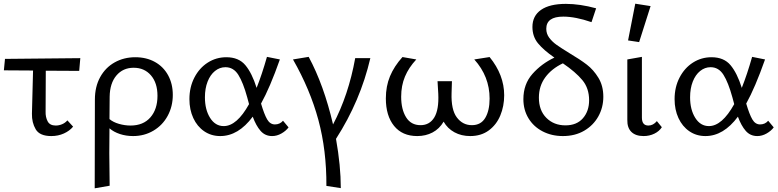

<svg xmlns="http://www.w3.org/2000/svg" viewBox="-20 -731 4216 1040"><path d="M227 -127Q226 -97 238 -74Q250 -51 282 -51Q299 -51 316 -58Q333 -65 345 -79L376 -45Q357 -22 326 -8Q295 6 258 6Q195 6 173.5 -30.5Q152 -67 153 -115L159 -349L1 -350L7 -412L415 -416L409 -347L228 -348Z M916 -217Q916 -155 888.5 -104Q861 -53 811.5 -23.5Q762 6 701 6Q663 6 629.5 -5Q596 -16 573 -36L572 99Q572 151 574 275L493 289Q494 125 494 -192Q494 -261 522.5 -313Q551 -365 601 -393Q651 -421 713 -421Q773 -421 819 -395.5Q865 -370 890.5 -323.5Q916 -277 916 -217ZM833 -212Q833 -282 797.5 -323Q762 -364 704 -364Q646 -364 610.5 -322Q575 -280 574 -207L573 -86Q593 -69 624.5 -60Q656 -51 687 -51Q756 -51 794.5 -95Q833 -139 833 -212Z M1543 -41Q1529 -22 1504.5 -8Q1480 6 1454 6Q1416 6 1391.5 -22Q1367 -50 1349 -99Q1271 6 1173 6Q1124 6 1086 -20Q1048 -46 1027 -91.5Q1006 -137 1006 -194Q1006 -259 1033 -311Q1060 -363 1105.5 -392Q1151 -421 1206 -421Q1273 -421 1309 -378Q1345 -335 1370 -255Q1399 -328 1426 -423L1496 -409Q1442 -256 1394 -170Q1411 -112 1427 -84.5Q1443 -57 1469 -57Q1496 -57 1513 -77ZM1329 -167 1319 -204Q1297 -284 1271 -325.5Q1245 -367 1201 -367Q1170 -367 1144.5 -346.5Q1119 -326 1104.5 -289Q1090 -252 1090 -204Q1090 -137 1118 -92.5Q1146 -48 1192 -48Q1263 -48 1329 -167Z M1800 21Q1826 167 1826 288L1748 276Q1749 83 1704.5 -81.5Q1660 -246 1567 -409L1652 -423Q1734 -271 1784 -57Q1868 -216 1904 -416H1986Q1932 -184 1800 21Z M2711 -215Q2711 -156 2690 -105.5Q2669 -55 2627.5 -24.5Q2586 6 2527 6Q2479 6 2441.5 -14.5Q2404 -35 2383 -72Q2360 -33 2323 -13.5Q2286 6 2240 6Q2159 6 2114.5 -49Q2070 -104 2070 -198Q2070 -264 2092.5 -318Q2115 -372 2160 -422L2235 -409Q2194 -365 2173.5 -316Q2153 -267 2153 -207Q2153 -139 2179.5 -96Q2206 -53 2258 -53Q2307 -53 2332.5 -95Q2358 -137 2354 -223L2350 -291H2428L2426 -227Q2423 -137 2454.5 -95Q2486 -53 2536 -53Q2585 -53 2608.5 -92.5Q2632 -132 2632 -197Q2632 -317 2549 -409L2632 -422Q2711 -325 2711 -215Z M3063 -444Q3122 -409 3158.5 -381Q3195 -353 3221.5 -309.5Q3248 -266 3248 -207Q3248 -149 3221 -100.5Q3194 -52 3144.5 -23Q3095 6 3029 6Q2968 6 2919 -19.5Q2870 -45 2842.5 -90.5Q2815 -136 2815 -194Q2815 -275 2864 -330.5Q2913 -386 2983 -419Q2925 -459 2894.5 -496Q2864 -533 2864 -585Q2864 -645 2910.5 -677.5Q2957 -710 3045 -710Q3121 -710 3209 -686L3184 -611Q3097 -641 3031 -641Q2939 -641 2939 -575Q2939 -548 2955 -526.5Q2971 -505 2995 -488Q3019 -471 3063 -444ZM3171 -188Q3171 -253 3134.5 -297Q3098 -341 3029 -388Q2968 -359 2933.5 -312Q2899 -265 2899 -202Q2899 -133 2939.5 -92.5Q2980 -52 3043 -52Q3104 -52 3137.5 -90.5Q3171 -129 3171 -188Z M3378 -82V-409L3457 -423V-94Q3457 -51 3492 -51Q3518 -51 3538 -75L3565 -42Q3551 -20 3524.5 -7Q3498 6 3466 6Q3423 6 3400 -16.5Q3377 -39 3378 -82ZM3382 -512 3421 -711 3504 -698 3442 -503Z M4171 -41Q4157 -22 4132.5 -8Q4108 6 4082 6Q4044 6 4019.5 -22Q3995 -50 3977 -99Q3899 6 3801 6Q3752 6 3714 -20Q3676 -46 3655 -91.5Q3634 -137 3634 -194Q3634 -259 3661 -311Q3688 -363 3733.5 -392Q3779 -421 3834 -421Q3901 -421 3937 -378Q3973 -335 3998 -255Q4027 -328 4054 -423L4124 -409Q4070 -256 4022 -170Q4039 -112 4055 -84.5Q4071 -57 4097 -57Q4124 -57 4141 -77ZM3957 -167 3947 -204Q3925 -284 3899 -325.5Q3873 -367 3829 -367Q3798 -367 3772.5 -346.5Q3747 -326 3732.5 -289Q3718 -252 3718 -204Q3718 -137 3746 -92.5Q3774 -48 3820 -48Q3891 -48 3957 -167Z"/></svg>

Font: Ysabeau Medium
Style: Regular
Weight: 500
Designer: Christian Thalmann (Catharsis Fonts)
Version: Version 0.003